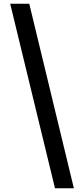

<svg xmlns="http://www.w3.org/2000/svg" viewBox="-20 -852 454 1037"><path d="M35 -832 277 165H379L138 -832Z"/></svg>

Font: Noto Sans Devanagari ExtraCondensed SemiBold
Style: Regular
Weight: 600
Width: 2
Designer: Jelle Bosma - Monotype Design Team
Foundry: Monotype Imaging Inc.
Version: Version 2.004